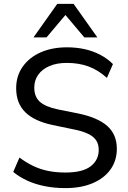

<svg xmlns="http://www.w3.org/2000/svg" viewBox="-20 -957 658 986"><path d="M316 9Q261 9 212 -0.5Q163 -10 122 -28.5Q81 -47 48 -74L80 -148Q113 -123 149 -105.5Q185 -88 226 -79.5Q267 -71 316 -71Q404 -71 445.5 -103Q487 -135 487 -187Q487 -216 474 -236Q461 -256 432 -270Q403 -284 356 -293L250 -315Q156 -335 109.5 -381Q63 -427 63 -504Q63 -567 96.5 -614.5Q130 -662 188.5 -688Q247 -714 324 -714Q372 -714 415 -704.5Q458 -695 495 -675.5Q532 -656 560 -628L529 -557Q485 -597 435 -615.5Q385 -634 323 -634Q272 -634 234.5 -618Q197 -602 176.5 -573.5Q156 -545 156 -507Q156 -461 184 -435Q212 -409 278 -395L383 -374Q483 -353 531.5 -309.5Q580 -266 580 -193Q580 -133 548 -87.5Q516 -42 456.5 -16.5Q397 9 316 9ZM152 -765 274 -937H358L480 -765H413L316 -880L219 -765Z"/></svg>

Font: Nunito Sans 12pt Medium
Style: Regular
Weight: 500
Designer: Vernon Adams
Foundry: Vernon Adams
Version: Version 3.101;gftools[0.9.27]